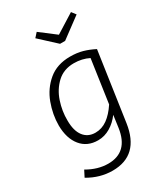

<svg xmlns="http://www.w3.org/2000/svg" viewBox="-233 -873 1035 1184"><g transform="rotate(-30 284.0 -281.0)"><path d="M499 -491 428 -4Q397 207 209 207Q119 207 36 158L59 113Q133 156 207 156Q348 156 371 -3L383 -90Q353 -49 312 -24.5Q271 0 225 0Q148 0 104 -54Q60 -108 59 -200Q59 -278 87.5 -355Q116 -432 177 -483Q238 -534 331 -534Q380 -534 419 -523Q458 -512 499 -491ZM121 -200Q121 -127 151 -88Q181 -49 234 -49Q280 -49 319 -77Q358 -105 393 -158L437 -463Q389 -487 331 -487Q259 -487 211.5 -443Q164 -399 142 -333Q120 -267 121 -200ZM497 -739 354 -633H318L203 -739L230 -769L340 -685L474 -769Z"/></g></svg>

Font: Fira Sans Light
Style: Italic
Weight: 300
Italic angle: -8°
Designer: bBox Type GmbH & Carrois Corporate GbR & Edenspiekermann AG
Foundry: bBox Type GmbH & Carrois Corporate GbR & Edenspiekermann AG
Version: Version 4.301